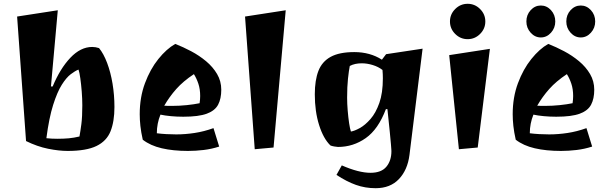

<svg xmlns="http://www.w3.org/2000/svg" viewBox="-20 -770 3201 1010"><path d="M336 24Q290 24 233 12.5Q176 1 117 -28L70 -683L284 -716L248 -315H257Q296 -409 350 -466Q404 -523 465 -523Q483 -523 501 -517Q525 -488 543.5 -439Q562 -390 572 -330Q582 -270 582 -207Q582 -131 561.5 -79.5Q541 -28 487.5 -2Q434 24 336 24ZM281 -40Q315 -40 342 -42.5Q369 -45 398 -52Q403 -79 408 -117Q413 -155 413 -216Q413 -250 410 -288Q407 -326 402.5 -358Q398 -390 393 -404Q375 -397 352 -379.5Q329 -362 305 -324Q281 -286 259.5 -218Q238 -150 224 -43Q251 -40 281 -40Z M969 24Q891 24 831 10Q771 -4 731 -35Q722 -75 718.5 -107.5Q715 -140 715 -169Q715 -258 742.5 -332Q770 -406 813 -459.5Q856 -513 902 -539Q943 -523 985.5 -500.5Q1028 -478 1064 -448Q1100 -418 1122 -380.5Q1144 -343 1144 -298Q1144 -251 1127.5 -219.5Q1111 -188 1068 -172Q1025 -156 944 -156Q910 -156 878.5 -159Q847 -162 824 -167Q805 -120 805 -69Q828 -66 855 -64.5Q882 -63 907 -63Q954 -63 1003.5 -70.5Q1053 -78 1103 -96L1133 1Q1093 14 1051 19Q1009 24 969 24ZM886 -213Q924 -213 962.5 -217Q1001 -221 1030 -227Q1033 -247 1033 -265Q1033 -301 1023.5 -329.5Q1014 -358 1000 -380Q944 -343 907.5 -302Q871 -261 844 -214Q854 -213 865 -213Q876 -213 886 -213Z M1320 15 1269 -683 1483 -716 1419 6Z M1956 220Q1901 220 1852 202.5Q1803 185 1750 150L1778 100Q1867 139 1929 139Q1986 139 2012.5 107Q2039 75 2039 25Q2039 22 2038.5 15.5Q2038 9 2036.5 -11.5Q2035 -32 2030.5 -75.5Q2026 -119 2018 -196H2010Q1970 -90 1904 -43.5Q1838 3 1758 3Q1752 3 1738 0.5Q1724 -2 1718 -5Q1681 -41 1658.5 -112.5Q1636 -184 1636 -274Q1636 -348 1655 -397Q1674 -446 1719.5 -471Q1765 -496 1844 -496Q1885 -496 1921.5 -486Q1958 -476 1989 -456L2011 -485L2203 -514L2134 45Q2124 124 2078.5 172Q2033 220 1956 220ZM1826 -78Q1845 -81 1873 -96.5Q1901 -112 1929 -144Q1957 -176 1975.5 -228.5Q1994 -281 1994 -358Q1994 -369 1993.5 -379.5Q1993 -390 1992 -402Q1970 -419 1940.5 -428Q1911 -437 1883 -437Q1846 -437 1820 -423Q1815 -398 1810.5 -356Q1806 -314 1806 -256Q1806 -225 1809 -188.5Q1812 -152 1816.5 -122Q1821 -92 1826 -78Z M2440 -564Q2402 -564 2374.5 -591.5Q2347 -619 2347 -657Q2347 -695 2374.5 -722.5Q2402 -750 2440 -750Q2478 -750 2505.5 -722.5Q2533 -695 2533 -657Q2533 -619 2505.5 -591.5Q2478 -564 2440 -564ZM2394 15 2343 -480 2557 -513 2493 6Z M2931 24Q2853 24 2793 10Q2733 -4 2693 -35Q2684 -75 2680.5 -107.5Q2677 -140 2677 -169Q2677 -258 2704.5 -332Q2732 -406 2775 -459.5Q2818 -513 2864 -539Q2905 -523 2947.5 -500.5Q2990 -478 3026 -448Q3062 -418 3084 -380.5Q3106 -343 3106 -298Q3106 -251 3089.5 -219.5Q3073 -188 3030 -172Q2987 -156 2906 -156Q2872 -156 2840.5 -159Q2809 -162 2786 -167Q2767 -120 2767 -69Q2790 -66 2817 -64.5Q2844 -63 2869 -63Q2916 -63 2965.5 -70.5Q3015 -78 3065 -96L3095 1Q3055 14 3013 19Q2971 24 2931 24ZM2848 -213Q2886 -213 2924.5 -217Q2963 -221 2992 -227Q2995 -247 2995 -265Q2995 -301 2985.5 -329.5Q2976 -358 2962 -380Q2906 -343 2869.5 -302Q2833 -261 2806 -214Q2816 -213 2827 -213Q2838 -213 2848 -213ZM3035 -573Q3004 -573 2981.5 -598Q2959 -623 2959 -657Q2959 -692 2981.5 -716.5Q3004 -741 3035 -741Q3066 -741 3088.5 -716.5Q3111 -692 3111 -657Q3111 -623 3088.5 -598Q3066 -573 3035 -573ZM2825 -573Q2794 -573 2771.5 -598Q2749 -623 2749 -657Q2749 -692 2771.5 -716.5Q2794 -741 2825 -741Q2856 -741 2878.5 -716.5Q2901 -692 2901 -657Q2901 -623 2878.5 -598Q2856 -573 2825 -573Z"/></svg>

Font: Joti One
Style: Regular
Weight: 400
Designer: Eduardo Rodriguez Tunni
Foundry: Eduardo Rodriguez Tunni
Version: Version 1.002; ttfautohint (v1.8.4.7-5d5b);gftools[0.9.24]